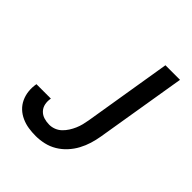

<svg xmlns="http://www.w3.org/2000/svg" viewBox="-203 -867 1006 1006"><g transform="rotate(45 300.0 -363.5)"><path d="M224 8Q197 8 170.5 4Q144 0 119.5 -11Q95 -22 76.5 -39.5Q58 -57 47 -80.5Q36 -104 33 -131Q30 -158 35 -186V-187H142V-186Q138 -165 142 -145Q146 -125 159.5 -110.5Q173 -96 192.5 -90Q212 -84 233 -84Q251 -84 269 -91Q287 -98 301 -111.5Q315 -125 325.5 -141.5Q336 -158 343.5 -175.5Q351 -193 355.5 -211Q360 -229 363 -247L443 -735H551L468 -232Q463 -202 454 -172.5Q445 -143 430 -115Q415 -87 393 -63Q371 -39 343.5 -22.5Q316 -6 285 1Q254 8 224 8Z"/></g></svg>

Font: Iosevka Aile Semibold Oblique
Style: Regular
Weight: 600
Italic angle: -9°
Designer: Belleve Invis
Foundry: Belleve Invis
Version: Version 31.1.0; ttfautohint (v1.8.4)